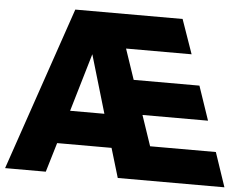

<svg xmlns="http://www.w3.org/2000/svg" viewBox="-53 -828 1134 893"><g transform="rotate(5 514.0 -381.5)"><path d="M192 0H2L263 -763H764L820 -603H514L562 -461H869L923 -302H617L665 -160H972L1026 0H528L487 -137H233ZM360 -563 280 -292H440Z"/></g></svg>

Font: Open Sauce One Black
Style: Regular
Weight: 900
Designer: Alfredo Marco Pradil
Foundry: Creative Sauce Fz LLC
Version: Version 1.477